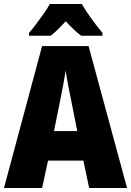

<svg xmlns="http://www.w3.org/2000/svg" viewBox="-20 -947 660 967"><path d="M429 0 400 -138H222L192 0H0L192 -715H426L620 0ZM340 -434Q332 -471 323.5 -515.5Q315 -560 311 -592Q306 -561 298 -517.5Q290 -474 282 -436L252 -287H369ZM392 -927Q411 -894 439 -855Q467 -816 496 -781V-767H389Q371 -780 352 -798Q333 -816 311 -840Q288 -815 269.5 -797Q251 -779 235 -767H126V-781Q141 -798 161.5 -825Q182 -852 201.5 -880Q221 -908 231 -927Z"/></svg>

Font: Noto Sans Lao Condensed Black
Style: Regular
Weight: 900
Width: 3
Designer: Monotype Design Team
Foundry: Monotype Imaging Inc.
Version: Version 2.003; ttfautohint (v1.8.4.7-5d5b)